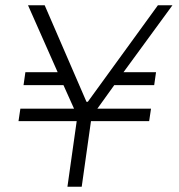

<svg xmlns="http://www.w3.org/2000/svg" viewBox="-20 -706 675 726"><path d="M76 -433 69 -384H220L260 -295H57L50 -248H270L235 0H289L324 -248H544L551 -295H348L412 -384H563L570 -433H447L632 -686H577L312 -321H307L149 -686H86L198 -433Z"/></svg>

Font: Chivo Light
Style: Italic
Weight: 300
Italic angle: -8°
Designer: Hector Gatti
Foundry: Omnibus-Type
Version: Version 1.003;PS 001.003;hotconv 1.0.70;makeotf.lib2.5.58329